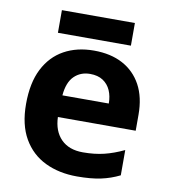

<svg xmlns="http://www.w3.org/2000/svg" viewBox="-81 -777 753 856"><g transform="rotate(10 295.5 -349.0)"><path d="M302.8 -555.8Q378.7 -555.8 433.1 -526.8Q487.5 -497.8 517.5 -442.8Q547.4 -387.8 547.4 -307.9V-236.2H195.2Q197.2 -172.8 232.8 -136.6Q268.5 -100.4 331.8 -100.4Q384.7 -100.4 427.7 -110.9Q470.6 -121.4 516.5 -143.3V-28.9Q476.5 -9 432.1 0.5Q387.7 10 324.8 10Q242.9 10 180 -20.5Q117 -51 81.1 -113Q45.2 -175 45.2 -268.9Q45.2 -364.8 77.6 -428.3Q110.1 -491.8 168 -523.8Q225.9 -555.8 302.8 -555.8ZM303.8 -450.4Q260.5 -450.4 231.8 -422.2Q203.2 -394 198.2 -334.8H408.2Q408.2 -368 396.7 -394.1Q385.1 -420.2 362 -435.3Q339 -450.4 303.8 -450.4ZM460.5 -708.5V-606H130.1V-708.5Z"/></g></svg>

Font: Noto Sans Hebrew
Style: Regular
Weight: 400
Designer: Monotype Design Team
Foundry: Monotype Imaging Inc.
Version: Version 2.003;January 10, 2023;FontCreator 14.0.0.2877 64-bi